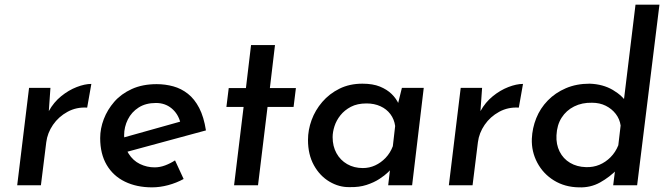

<svg xmlns="http://www.w3.org/2000/svg" viewBox="-20 -797 2866 826"><path d="M197 -419 190 -319Q211 -357 243 -383Q275 -409 310 -422.5Q345 -436 373 -436L355 -334Q309 -337 270.5 -316Q232 -295 208 -260Q184 -225 179 -185L156 0H54L105 -419Z M645 -77Q668 -77 690.5 -85.5Q713 -94 733 -107L770 -27Q739 -10 703.5 -0.5Q668 9 634 9Q568 9 517.5 -15.5Q467 -40 439 -87.5Q411 -135 411 -203Q411 -244 426.5 -284.5Q442 -325 471.5 -359Q501 -393 547 -414Q593 -435 654 -435Q691 -435 725.5 -425.5Q760 -416 788.5 -393.5Q817 -371 837 -332.5Q857 -294 866 -236L512 -140L496 -201L792 -284L756 -270Q746 -308 718 -331Q690 -354 651 -354Q607 -354 576.5 -334.5Q546 -315 530 -283Q514 -251 514 -215Q514 -167 533 -136.5Q552 -106 582 -91.5Q612 -77 645 -77Z M1060 -603H1163L1141 -418H1253L1243 -337H1131L1090 0H987L1028 -337H954L964 -418H1038Z M1484 8Q1439 9 1397.5 -15.5Q1356 -40 1330.5 -86Q1305 -132 1305 -195Q1305 -238 1320.5 -280.5Q1336 -323 1366.5 -358.5Q1397 -394 1440.5 -415.5Q1484 -437 1539 -437Q1584 -437 1614.5 -424.5Q1645 -412 1665 -392.5Q1685 -373 1696 -348L1687 -330L1709 -419H1803L1753 0H1650L1662 -103L1670 -77Q1664 -70 1649.5 -56Q1635 -42 1612 -27Q1589 -12 1557 -1.5Q1525 9 1484 8ZM1541 -74Q1569 -74 1594 -85.5Q1619 -97 1639 -118Q1659 -139 1670 -168L1680 -255Q1676 -284 1659.5 -306Q1643 -328 1616.5 -340Q1590 -352 1557 -352Q1517 -352 1489.5 -337.5Q1462 -323 1444.5 -301Q1427 -279 1419 -254Q1411 -229 1411 -207Q1411 -168 1427.5 -138Q1444 -108 1473.5 -91Q1503 -74 1541 -74Z M2054 -419 2047 -319Q2068 -357 2100 -383Q2132 -409 2167 -422.5Q2202 -436 2230 -436L2212 -334Q2166 -337 2127.5 -316Q2089 -295 2065 -260Q2041 -225 2036 -185L2013 0H1911L1962 -419Z M2470 9Q2410 8 2363.5 -20.5Q2317 -49 2291.5 -97Q2266 -145 2268 -200Q2270 -246 2287 -288.5Q2304 -331 2336.5 -364.5Q2369 -398 2414.5 -417.5Q2460 -437 2517 -437Q2574 -435 2616.5 -410Q2659 -385 2680 -350L2659 -325L2714 -777H2817L2721 0H2618L2630 -96L2638 -71Q2603 -35 2561.5 -12Q2520 11 2470 9ZM2501 -78Q2532 -77 2558.5 -88Q2585 -99 2606.5 -120.5Q2628 -142 2640 -172L2650 -257Q2646 -285 2629 -307Q2612 -329 2586 -342Q2560 -355 2527 -355Q2484 -356 2450 -339Q2416 -322 2396 -290.5Q2376 -259 2374 -215Q2372 -176 2387.5 -145Q2403 -114 2432.5 -96.5Q2462 -79 2501 -78Z"/></svg>

Font: Josefin Sans Thin Medium
Style: Italic
Weight: 500
Italic angle: -7°
Version: Version 2.000